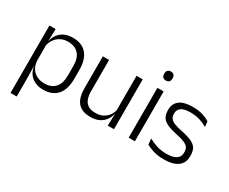

<svg xmlns="http://www.w3.org/2000/svg" viewBox="-123 -1059 1940 1626"><g transform="rotate(30 847.0 -246.0)"><path d="M294.5 10.5Q248 10.5 212.8 -6.5Q177.5 -23.5 156.2 -54.2Q135 -85 130 -126.5H110L129.5 -183Q131.5 -136 151.5 -104.2Q171.5 -72.5 204.5 -56.5Q237.5 -40.5 278 -40.5Q345.5 -40.5 381.8 -80.8Q418 -121 418 -198V-291Q418 -367.5 382 -407.8Q346 -448 277.5 -448Q238 -448 206.8 -431.8Q175.5 -415.5 155.2 -387.2Q135 -359 128 -322L111.5 -366.5H129Q136 -403 156.5 -432.5Q177 -462 212.2 -479.8Q247.5 -497.5 297.5 -497.5Q386 -497.5 432.5 -443.5Q479 -389.5 479 -286.5V-202Q479 -98.5 432 -44Q385 10.5 294.5 10.5ZM71 172V-487.5H131.5L128.5 -366L129.5 -346V-139.5L129 -125.5L131.5 9V172Z M654.5 -487.5V-181.5Q654.5 -138.5 666.2 -106.8Q678 -75 705 -57.8Q732 -40.5 777.5 -40.5Q820 -40.5 850.8 -56.8Q881.5 -73 900.8 -101.2Q920 -129.5 926.5 -164.5L939 -120H925.5Q919 -84.5 898.2 -54.8Q877.5 -25 842.2 -7.2Q807 10.5 756.5 10.5Q698 10.5 662.2 -11.5Q626.5 -33.5 610 -75Q593.5 -116.5 593.5 -175.5V-487.5ZM983.5 -487.5V0H923L926 -120.5L923 -123.5V-487.5Z M1127 0V-487.5H1188V0ZM1157.5 -576.5Q1137.5 -576.5 1127.2 -587.5Q1117 -598.5 1117 -619V-622.5Q1117 -642.5 1127.2 -653.5Q1137.5 -664.5 1157.5 -664.5Q1178 -664.5 1188 -653.5Q1198 -642.5 1198 -622.5V-619Q1198 -598.5 1188 -587.5Q1178 -576.5 1157.5 -576.5Z M1475 10.5Q1416 10.5 1373 -3Q1330 -16.5 1301.5 -32L1295.5 -89.5Q1331.5 -69.5 1374.5 -55.5Q1417.5 -41.5 1472.5 -41.5Q1533 -41.5 1565 -62.2Q1597 -83 1597 -124V-131Q1597 -157.5 1585.5 -174.8Q1574 -192 1544.5 -204.8Q1515 -217.5 1461 -228.5Q1399.5 -241.5 1364 -258.8Q1328.5 -276 1313.5 -302.5Q1298.5 -329 1298.5 -368V-373Q1298.5 -433.5 1341.2 -465.8Q1384 -498 1469.5 -498Q1526.5 -498 1568 -484.5Q1609.5 -471 1635.5 -454L1641.5 -401.5Q1609.5 -421 1568.5 -434.2Q1527.5 -447.5 1474.5 -447.5Q1434 -447.5 1408.2 -438.5Q1382.5 -429.5 1370.2 -412.5Q1358 -395.5 1358 -372.5V-368Q1358 -342 1369.5 -324.8Q1381 -307.5 1410 -295.5Q1439 -283.5 1490 -273.5Q1553 -260.5 1589.5 -243.5Q1626 -226.5 1641.5 -200Q1657 -173.5 1657 -132.5V-123.5Q1657 -57.5 1610.5 -23.5Q1564 10.5 1475 10.5Z"/></g></svg>

Font: Anek Latin Medium Light
Style: Regular
Weight: 300
Version: Version 1.003